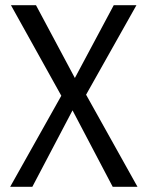

<svg xmlns="http://www.w3.org/2000/svg" viewBox="-20 -550 547 736"><path d="M412 166H507L310 -187L503 -530H416L267 -251L118 -530H22L215 -183L19 166H104L258 -127Z"/></svg>

Font: Cheyenne Sans
Style: Regular
Weight: 400
Designer: The Public Sans project authors (U.S. Web Design System), Libre Franklin designed by Pablo Impallari and Rodrigo Fuenzal
Foundry: The Cheyenne Sans Project Authors
Version: Version 2.007